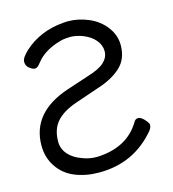

<svg xmlns="http://www.w3.org/2000/svg" viewBox="-111 -812 838 930"><g transform="rotate(-15 308.5 -346.5)"><path d="M272.9 26.9Q206.1 26.9 152.1 4.9Q98.1 -17.1 66.7 -64Q35.2 -110.8 35.2 -170.9Q35.2 -336.9 229 -401.9L338.4 -438Q398.9 -456.1 424.1 -480Q449.2 -503.9 449.2 -534.2Q449.2 -564.9 427.7 -590.6Q406.2 -616.2 369.1 -630.9Q335 -644 305.2 -644Q301.3 -644 281.7 -642.6Q262.2 -641.1 233.4 -630.9Q166 -606.9 132.3 -563L120.1 -548.8Q111.3 -540 101.3 -540Q91.3 -540 75.2 -552Q59.1 -564 59.1 -585Q59.1 -606 95.7 -638.9Q132.3 -671.9 181.2 -692.9Q230 -713.9 293.9 -719.2L313 -720.2Q366.2 -720.2 417.2 -698.5Q468.3 -676.8 500.2 -634.8Q532.2 -592.8 532.2 -543Q532.2 -473.1 487.8 -432.6Q443.4 -392.1 369.1 -369.1L252 -329.1Q185.1 -306.2 151.6 -268.6Q118.2 -231 118.2 -168.9Q118.2 -131.8 143.1 -104Q168 -76.2 210 -62Q243.2 -48.8 280.3 -48.8L299.3 -49.8Q438 -61 500 -165Q507.3 -179.2 522 -179.2Q534.2 -179.2 549.6 -163.6Q564.9 -147.9 569.3 -136.2V-131.8Q569.3 -120.1 559.1 -106Q448.2 26.9 272.9 26.9Z"/></g></svg>

Font: LXGW WenKai GB Screen
Style: Regular
Weight: 400
Designer: LXGW / Fontworks Inc.
Foundry: LXGW / Fontworks Inc.
Version: Version 1.321;February 19, 2024;FontCreator 14.0.0.2901 64-b